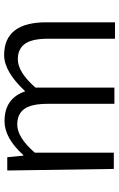

<svg xmlns="http://www.w3.org/2000/svg" viewBox="162 -750 594 959"><g transform="rotate(-90 459.5 -271.0)"><path d="M94.7 0H175.8V-394.5C226.6 -453.1 273.4 -482.4 316.4 -482.4C352.5 -482.4 378.9 -469.7 395.5 -445.3C412.1 -420.9 419.9 -382.8 419.9 -330.1V2.9H501V-391.6C552.7 -450.2 599.6 -479.5 642.6 -479.5C677.7 -479.5 704.1 -466.8 720.7 -442.4C737.3 -418 745.1 -379.9 745.1 -327.1V5.9H827.1V-336.9C827.1 -477.5 772.5 -547.9 663.1 -547.9C608.4 -547.9 547.9 -512.7 482.4 -442.4C459 -511.7 409.2 -545.9 333 -545.9C277.3 -545.9 220.7 -514.6 164.1 -452.1H161.1L153.3 -532.2H86.9Z"/></g></svg>

Font: Gen Shin Gothic P Normal
Style: Regular
Weight: 300
Designer: [Source Han Sans]
Ryoko NISHIZUKA  (kana & ideographs); Paul D. Hunt (Latin, Greek & Cyrillic); Wenlong ZHANG  (bopomofo
Version: Version 1.002.20150607